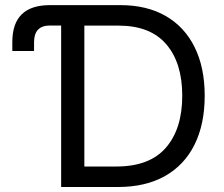

<svg xmlns="http://www.w3.org/2000/svg" viewBox="-20 -748 898 768"><path d="M29.3 -543.9V-580.1Q29.3 -727.5 179.7 -727.5H460.9Q567.4 -727.5 642.8 -684.1Q718.3 -640.6 758.5 -559.3Q798.8 -478 798.8 -365.2Q798.8 -251.5 758.3 -169.7Q717.8 -87.9 640.1 -43.9Q562.5 0 451.7 0H224.6V-646H180.2Q116.2 -646 116.2 -579.1V-543.9ZM317.4 -82H445.8Q578.6 -82 643.8 -157.5Q709 -232.9 709 -365.2Q709 -496.6 645 -571Q581.1 -645.5 454.6 -645.5H317.4Z"/></svg>

Font: Inter-Regular
Style: Regular
Weight: 400
Designer: Rasmus Andersson
Foundry: rsms
Version: Version 4.000;git-a52131595